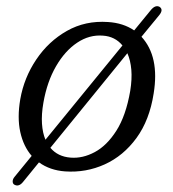

<svg xmlns="http://www.w3.org/2000/svg" viewBox="-20 -532 547 606"><path d="M25.5 51Q20 48 20 40.5Q20 33 26.5 25.5L80 -40Q54 -70 44 -115.2Q34 -160.5 44 -219Q56 -287 94.5 -344.2Q133 -401.5 191.2 -434.5Q249.5 -467.5 321 -462.5Q369 -459.5 403.5 -436L455.5 -499.5Q470 -517.5 483.5 -510.5Q497 -501.5 482 -483.5L426.5 -416Q484 -353.5 465 -237Q452 -153 410.8 -96.5Q369.5 -40 310.5 -13.2Q251.5 13.5 185.5 9Q137.5 5.5 103 -19.5L52.5 42.5Q39.5 58.5 25.5 51ZM117 -208Q110.5 -171 112.5 -141.5Q114.5 -112 123.5 -91L366.5 -388.5Q343 -417 305 -419.5Q262 -423 223.5 -397.2Q185 -371.5 156.8 -322.8Q128.5 -274 117 -208ZM203 -34.5Q241 -31.5 279.2 -52Q317.5 -72.5 347.5 -119.8Q377.5 -167 391 -245Q397 -282 394.5 -311.8Q392 -341.5 382 -364L139 -65.5Q162.5 -37.5 203 -34.5Z"/></svg>

Font: Fraunces 9pt SuperSoft Light
Style: Italic
Weight: 300
Italic angle: -16°
Version: Version 1.000;[b76b70a41]